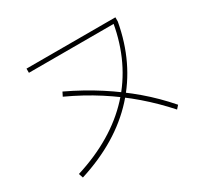

<svg xmlns="http://www.w3.org/2000/svg" viewBox="-145 -927 1170 1106"><g transform="rotate(-30 440.0 -374.0)"><path d="M102.2 -50Q231.1 -90 334.4 -151.7Q437.8 -213.3 513.9 -295.6Q590 -377.8 638.9 -480.6Q687.8 -583.3 708.9 -704.4L720 -698.9H144.4V-726.7H735.6V-698.9Q690 -446.7 533.3 -275.6Q376.7 -104.4 112.2 -21.1ZM777.8 -88.9Q705.6 -170 624.4 -240Q543.3 -310 448.3 -371.1Q353.3 -432.2 244.4 -482.2L257.8 -508.9Q370 -455.6 465.6 -393.9Q561.1 -332.2 642.8 -262.8Q724.4 -193.3 796.7 -110Z"/></g></svg>

Font: Paperlogy 1 Thin
Style: Regular
Weight: 250
Designer: redesigned by Lee Juim, glyphs from Gmarket Sans & Montserrat
Foundry: PT&
Version: Version 1.001